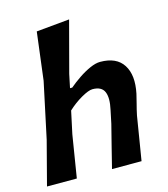

<svg xmlns="http://www.w3.org/2000/svg" viewBox="-111 -833 805 920"><g transform="rotate(-15 291.5 -373.0)"><path d="M8 0Q22 -54 35.2 -104.2Q48.5 -154.5 64.5 -216.5L123.5 -493.5Q131 -555.5 138.5 -614Q146 -672.5 153 -730.5L317.5 -746Q302 -687 285.2 -624.2Q268.5 -561.5 250.5 -493.5L236.5 -426.5H247.5Q271 -446.5 299.8 -466Q328.5 -485.5 357.2 -498.2Q386 -511 408 -511Q489 -511 522.2 -459Q555.5 -407 537 -318.5Q532.5 -297.5 525.5 -271.8Q518.5 -246 512.5 -217Q502.5 -155.5 494.2 -104.8Q486 -54 477 0H330.5Q344 -54.5 356.5 -104Q369 -153.5 383.5 -210.5L397 -275Q410 -332.5 397 -363.2Q384 -394 339 -394Q319.5 -394 282.5 -372.8Q245.5 -351.5 214 -322L190 -210Q181 -153 172.8 -104Q164.5 -55 156 0Z"/></g></svg>

Font: Commissioner Loud SemiBold
Style: Italic
Weight: 600
Italic angle: -12°
Designer: Kostas Bartsokas
Foundry: Kostas Bartsokas
Version: Version 1.000; ttfautohint (v1.8.3)